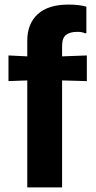

<svg xmlns="http://www.w3.org/2000/svg" viewBox="-20 -818 418 838"><path d="M99 0V-467L17 -464V-576L99 -572V-640Q99 -714 144.5 -756Q190 -798 279 -798Q325 -798 357 -789V-673H350Q339 -679 317 -679Q285 -679 268 -665.5Q251 -652 251 -617V-572L359 -576V-464L251 -467V0Z"/></svg>

Font: BDO Grotesk
Style: Bold
Weight: 700
Designer: Deni Anggara
Foundry: Lokal Container
Version: Version 2.000